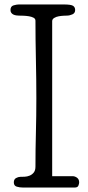

<svg xmlns="http://www.w3.org/2000/svg" viewBox="-20 -841 394 861"><path d="M214 -51H305Q316 -51 325.5 -44Q335 -37 335 -23Q335 -17 331.5 -8.5Q328 0 315 0H83Q68 0 55 -4Q42 -8 42 -23Q42 -37 52 -42.5Q62 -48 71 -48Q79 -48 90.5 -48.5Q102 -49 113 -53.5Q124 -58 131.5 -67.5Q139 -77 139 -94Q139 -171 141 -245Q143 -319 143 -401Q143 -484 141 -574.5Q139 -665 139 -748Q139 -757 130.5 -761.5Q122 -766 110 -768Q98 -770 85.5 -770.5Q73 -771 64 -771Q59 -771 52.5 -772Q46 -773 40.5 -775.5Q35 -778 31 -783Q27 -788 27 -796Q27 -813 41 -817Q55 -821 64 -821H266Q298 -821 307.5 -815Q317 -809 317 -796Q317 -782 304.5 -776.5Q292 -771 280 -771Q276 -771 265.5 -770.5Q255 -770 243.5 -768Q232 -766 223 -760.5Q214 -755 214 -746Z"/></svg>

Font: Life Savers
Style: Bold
Weight: 700
Designer: Pablo Impallari, Rodrigo Fuenzalida, Brenda Gallo
Foundry: Pablo Impallari, Rodrigo Fuenzalida, Brenda Gallo
Version: Version 3.001; ttfautohint (v0.95) -l 8 -r 50 -G 200 -x 14 -